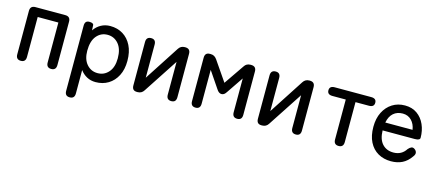

<svg xmlns="http://www.w3.org/2000/svg" viewBox="-52 -1009 3889 1714"><g transform="rotate(15 1893.0 -152.5)"><path d="M112 0Q67 0 67 -48V-449Q67 -497 115 -497H390Q438 -497 438 -449V-48Q438 0 393 0Q348 0 348 -48V-417H157V-48Q157 0 112 0Z M618 202Q573 202 573 154V-448Q573 -495 613 -495Q653 -495 654 -474L656 -427Q682 -465 720 -486Q758 -507 805 -507Q871 -507 922 -476Q973 -445 1002.5 -386.5Q1032 -328 1032 -245Q1032 -166 1002.5 -108.5Q973 -51 922 -20Q871 11 805 11Q760 11 724 -8.5Q688 -28 663 -62V154Q663 202 618 202ZM802 -71Q863 -71 903 -117Q943 -163 943 -245Q943 -332 903 -378.5Q863 -425 802 -425Q741 -425 701.5 -378Q662 -331 662 -241Q662 -162 701.5 -116.5Q741 -71 802 -71Z M1185 0Q1140 0 1140 -48V-449Q1140 -497 1185 -497Q1229 -497 1229 -449V-143L1438 -465Q1458 -497 1495 -497H1500Q1547 -497 1547 -449V-48Q1547 0 1503 0Q1458 0 1458 -48V-351L1249 -32Q1229 0 1192 0Z M1727 0Q1682 0 1682 -48V-449Q1682 -497 1727 -497H1735Q1754 -497 1767.5 -489Q1781 -481 1792 -466L1919 -281L2046 -466Q2065 -497 2103 -497H2108Q2156 -497 2156 -449V-48Q2156 0 2112 0Q2067 0 2067 -48V-361L1964 -209Q1954 -193 1943.5 -185Q1933 -177 1919 -177Q1894 -177 1874 -209L1771 -361V-48Q1771 0 1727 0Z M2336 0Q2291 0 2291 -48V-449Q2291 -497 2336 -497Q2380 -497 2380 -449V-143L2589 -465Q2609 -497 2646 -497H2651Q2698 -497 2698 -449V-48Q2698 0 2654 0Q2609 0 2609 -48V-351L2400 -32Q2380 0 2343 0Z M3049 0Q3004 0 3004 -48V-417H2881Q2833 -417 2833 -457Q2833 -497 2881 -497H3218Q3266 -497 3266 -457Q3266 -417 3218 -417H3094V-48Q3094 0 3049 0Z M3535 11Q3467 11 3415 -19Q3363 -49 3334 -106.5Q3305 -164 3305 -246Q3305 -324 3334 -381.5Q3363 -439 3413.5 -471Q3464 -503 3530 -503Q3596 -503 3642.5 -470Q3689 -437 3713.5 -381.5Q3738 -326 3738 -260Q3738 -236 3691 -236H3393Q3395 -154 3433.5 -112Q3472 -70 3536 -70Q3612 -70 3652 -133Q3667 -150 3681 -155.5Q3695 -161 3711 -150Q3728 -138 3731 -120.5Q3734 -103 3717 -82Q3684 -34 3639 -11.5Q3594 11 3535 11ZM3398 -310H3650Q3642 -363 3610 -395.5Q3578 -428 3529 -428Q3477 -428 3443 -398Q3409 -368 3398 -310Z"/></g></svg>

Font: Zen Maru Gothic Medium
Style: Regular
Weight: 500
Designer: Yoshimichi Ohira
Foundry: Positype
Version: Version 1.001